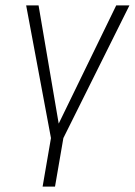

<svg xmlns="http://www.w3.org/2000/svg" viewBox="-20 -512 500 712"><path d="M138 180 169 0 77 -492H123L199 -46H194L411 -492H460L215 0L184 180Z"/></svg>

Font: Nunito Sans 7pt Condensed ExtraLight
Style: Italic
Weight: 250
Width: 3
Italic angle: -9°
Designer: Vernon Adams
Foundry: Vernon Adams
Version: Version 3.101;gftools[0.9.27]